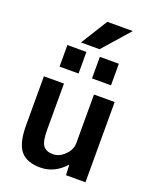

<svg xmlns="http://www.w3.org/2000/svg" viewBox="-174 -1060 939 1168"><g transform="rotate(20 295.5 -476.5)"><path d="M343.8 -607.4V-747.1H466.8V-607.4ZM133.8 -607.4V-747.1H256.8V-607.4ZM478.5 -962.9 326.2 -790H206.1L313.5 -962.9ZM64.5 -519.5H194.3V-216.8Q194.3 -146.5 213.4 -119.6Q232.4 -92.8 277.3 -92.8Q318.4 -92.8 353.5 -127.9Q388.7 -163.1 388.7 -203.1V-519.5H522.5V0H396.5L393.6 -65.4H391.6Q323.2 9.8 232.4 9.8Q144.5 9.8 104.5 -38.6Q64.5 -86.9 64.5 -203.1Z"/></g></svg>

Font: Mgen+ 1c bold
Style: Bold
Weight: 700
Designer: [Source Han Sans]
Ryoko NISHIZUKA  (kana & ideographs); Paul D. Hunt (Latin, Greek & Cyrillic); Wenlong ZHANG  (bopomofo
Version: Version 1.059.20150602